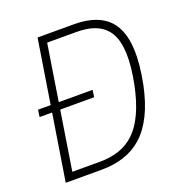

<svg xmlns="http://www.w3.org/2000/svg" viewBox="-128 -815 875 926"><g transform="rotate(-20 310.0 -352.5)"><path d="M53 0 165 -705H350Q501 -705 553.5 -611Q606 -517 567 -319Q549 -231 518.5 -169.5Q488 -108 446.5 -71Q405 -34 352.5 -17Q300 0 240 0ZM101 -39H243Q297 -39 341.5 -54Q386 -69 421 -102Q456 -135 482.5 -192Q509 -249 526 -332Q561 -508 518.5 -587Q476 -666 351 -666H200ZM43 -341 48 -377H328L323 -341Z"/></g></svg>

Font: Nunito Sans 10pt Condensed ExtraLight
Style: Italic
Weight: 250
Width: 3
Italic angle: -9°
Designer: Vernon Adams
Foundry: Vernon Adams
Version: Version 3.101;gftools[0.9.27]